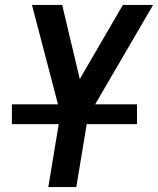

<svg xmlns="http://www.w3.org/2000/svg" viewBox="-20 -755 638 775"><path d="M175 0H288L335 -284L598 -735H476L302 -436L231 -735H109L224 -296ZM28 -254H533V-334H28Z"/></svg>

Font: Iosevka Sparkle SmBdObl
Style: Regular
Weight: 600
Italic angle: -9°
Designer: Belleve Invis
Foundry: Belleve Invis
Version: Version 4.5.0; ttfautohint (v1.8.3)